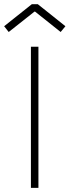

<svg xmlns="http://www.w3.org/2000/svg" viewBox="-78 -904 335 924"><path d="M90.8 -848.1H87.9L-36.1 -750L-58.1 -777.8L75.2 -883.8H104L236.8 -777.8L213.9 -750ZM106.9 0H70.8V-679.2H106.9Z"/></svg>

Font: RawengulkPcs
Style: Regular
Weight: 400
Version: Version 0.92